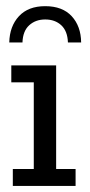

<svg xmlns="http://www.w3.org/2000/svg" viewBox="-20 -612 295 632"><path d="M22.2 0V-55.6H91.2V-341H17.2V-396.7H164.8V-55.6H228.8V0ZM10.5 -472.2Q11.7 -525.5 42.3 -558.6Q72.9 -591.7 128.8 -591.7Q185.6 -591.7 216.1 -558.6Q246.5 -525.5 247.1 -472.2H203.6Q202.3 -509.7 181.8 -528.8Q161.2 -547.9 128.8 -547.9Q97 -547.9 76.1 -528.8Q55.2 -509.7 54 -472.2Z"/></svg>

Font: Rokkitt SemiBold
Style: Regular
Weight: 600
Designer: Vernon Adams
Foundry: Vernon Adams
Version: Version 3.103